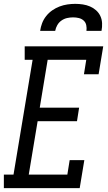

<svg xmlns="http://www.w3.org/2000/svg" viewBox="-38 -975 558 995"><path d="M-18 0V-70H32L131 -665H90V-735H497L473 -590H397L409 -665H209L168 -417H372L361 -347H157L111 -70H311L323 -145H399L375 0ZM170 -815Q173 -836 180.5 -855.5Q188 -875 201.5 -892Q215 -909 233 -921.5Q251 -934 271 -941.5Q291 -949 311.5 -952Q332 -955 352 -955Q372 -955 391.5 -952Q411 -949 428.5 -941.5Q446 -934 460 -921.5Q474 -909 482 -892Q490 -875 491 -855Q492 -835 488 -815H410Q412 -830 409 -844.5Q406 -859 395.5 -868.5Q385 -878 370.5 -881.5Q356 -885 341 -885Q325 -885 309.5 -881.5Q294 -878 280.5 -868.5Q267 -859 259 -845Q251 -831 248 -815Z"/></svg>

Font: Iosevka Gothic
Style: Italic
Weight: 400
Italic angle: -9°
Monospace: yes
Designer: Belleve Invis
Foundry: Belleve Invis
Version: Version 15.5.1; ttfautohint (v1.8.4)